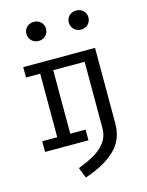

<svg xmlns="http://www.w3.org/2000/svg" viewBox="-145 -880 904 1184"><g transform="rotate(-15 307.5 -288.0)"><path d="M251.8 -732.8Q251.8 -706.7 234.1 -689Q216.4 -671.3 189.2 -671.3Q162.1 -671.3 144.4 -689Q126.7 -706.7 126.7 -732.8Q126.7 -758.5 144.4 -775.6Q162.1 -792.8 189.2 -792.8Q216.4 -792.8 234.1 -775.6Q251.8 -758.5 251.8 -732.8ZM522.6 -732.8Q522.6 -706.7 505.1 -689Q487.7 -671.3 460 -671.3Q432.8 -671.3 415.1 -689Q397.4 -706.7 397.4 -732.8Q397.4 -758.5 415.1 -775.6Q432.8 -792.8 460 -792.8Q487.2 -792.8 504.9 -775.6Q522.6 -758.5 522.6 -732.8ZM513.3 -55.9Q513.3 47.7 442.8 113.1Q372.3 178.5 251.3 217.4L225.6 150.3Q286.7 126.7 329.5 102.3Q372.3 77.9 400.8 40Q429.2 2.1 429.2 -50.8V-473.8H228.7V-68.2H326.7V0H49.7V-68.2H145.6V-473.8H54.9V-540H513.3Z"/></g></svg>

Font: Fira Code
Style: Regular
Weight: 400
Designer: Carrois Corporate, Edenspiekermann AG, Nikita Prokopov
Foundry: Carrois Corporate, Edenspiekermann AG, Nikita Prokopov
Version: Version 5.002